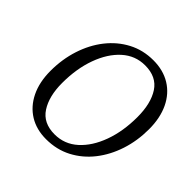

<svg xmlns="http://www.w3.org/2000/svg" viewBox="-178 -843 1017 1017"><g transform="rotate(45 330.0 -335.0)"><path d="M305 14Q233 14 179.5 -19Q126 -52 96 -113.5Q66 -175 66 -259Q66 -346 91 -423Q116 -500 162 -558.5Q208 -617 271.5 -650.5Q335 -684 412 -684Q486 -684 540.5 -650.5Q595 -617 624.5 -555Q654 -493 654 -409Q654 -323 629 -246.5Q604 -170 558 -111.5Q512 -53 448 -19.5Q384 14 305 14ZM319 -36Q393 -36 448 -85.5Q503 -135 534 -220Q565 -305 565 -411Q565 -513 525.5 -573.5Q486 -634 400 -634Q327 -634 272 -584.5Q217 -535 186 -449.5Q155 -364 155 -257Q155 -158 194.5 -97Q234 -36 319 -36Z"/></g></svg>

Font: Source Serif Pro
Style: Italic
Weight: 400
Italic angle: -12°
Designer: Frank Grießhammer
Foundry: Adobe Systems Incorporated
Version: Version 3.001;hotconv 1.0.111;makeotfexe 2.5.65597